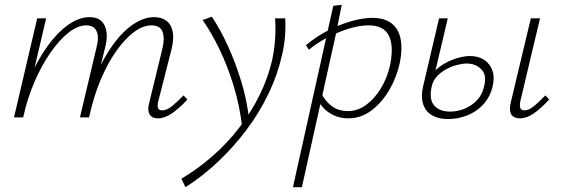

<svg xmlns="http://www.w3.org/2000/svg" viewBox="-20 -486 2322 795"><path d="M635 4Q618 4 608 -3Q598 -10 595 -24.5Q592 -39 598 -61L652 -283Q663 -325 653.5 -353Q644 -381 607 -381Q572 -381 535 -353.5Q498 -326 462 -275.5Q426 -225 396.5 -155Q367 -85 349 0H321Q343 -97 377 -174Q411 -251 450.5 -304.5Q490 -358 533.5 -386.5Q577 -415 618 -415Q649 -415 669 -400Q689 -385 695 -355.5Q701 -326 690 -281L636 -69Q631 -51 634 -40Q637 -29 651 -29Q671 -29 692.5 -46.5Q714 -64 740 -91L756 -74Q723 -38 692.5 -17Q662 4 635 4ZM38 0 134 -410H171L75 0ZM50 0Q70 -86 102.5 -161.5Q135 -237 176 -294Q217 -351 262 -383Q307 -415 351 -415Q397 -415 413.5 -379.5Q430 -344 415 -288L344 0H311L379 -287Q391 -330 380.5 -355.5Q370 -381 337 -381Q302 -381 264 -351Q226 -321 189 -268Q152 -215 122.5 -146.5Q93 -78 76 0Z M748 289 731 254Q800 213 861 159.5Q922 106 971.5 41.5Q1021 -23 1055.5 -93.5Q1090 -164 1107 -238Q1116 -280 1119 -323Q1122 -366 1119 -410H1161Q1163 -372 1160 -334.5Q1157 -297 1148 -259Q1130 -178 1092.5 -99.5Q1055 -21 1001.5 50.5Q948 122 883.5 183Q819 244 748 289ZM983 42Q973 -46 948 -128.5Q923 -211 889 -281.5Q855 -352 819 -403L857 -417Q892 -365 924 -295Q956 -225 980 -145.5Q1004 -66 1012 15Z M1193 289 1360 -462 1395 -466 1372 -350 1230 289ZM1422 4Q1390 4 1363.5 -8Q1337 -20 1318.5 -40Q1300 -60 1291 -86L1309 -103Q1324 -70 1352 -48Q1380 -26 1421 -26Q1460 -26 1495 -51Q1530 -76 1557 -120Q1584 -164 1596 -220Q1611 -298 1589.5 -339.5Q1568 -381 1506 -381Q1482 -381 1452 -374.5Q1422 -368 1389 -355Q1356 -342 1322.5 -323.5Q1289 -305 1259 -280L1247 -299Q1291 -336 1340.5 -361Q1390 -386 1437 -399Q1484 -412 1521 -412Q1572 -412 1601 -389.5Q1630 -367 1638.5 -326Q1647 -285 1636 -228Q1623 -167 1592.5 -114.5Q1562 -62 1518.5 -29Q1475 4 1422 4Z M1835 7Q1796 7 1769 -8.5Q1742 -24 1732 -55Q1722 -86 1732 -129L1798 -410H1834L1767 -126Q1756 -74 1778 -49Q1800 -24 1844 -24Q1875 -24 1904 -36Q1933 -48 1955 -71Q1977 -94 1984 -127Q1997 -174 1973.5 -198.5Q1950 -223 1912 -223Q1895 -223 1872 -217Q1849 -211 1827 -199Q1805 -187 1788.5 -169Q1772 -151 1767 -126H1742Q1751 -159 1772 -183Q1793 -207 1820 -222.5Q1847 -238 1875.5 -246Q1904 -254 1926 -254Q1961 -254 1985 -238Q2009 -222 2019 -193.5Q2029 -165 2019 -125Q2008 -82 1979.5 -52Q1951 -22 1913 -7.5Q1875 7 1835 7ZM2133 4Q2117 4 2106 -3Q2095 -10 2092.5 -25Q2090 -40 2095 -62L2178 -410H2216L2135 -69Q2131 -51 2134 -40Q2137 -29 2152 -29Q2170 -29 2191 -46.5Q2212 -64 2238 -91L2254 -74Q2221 -38 2191 -17Q2161 4 2133 4Z"/></svg>

Font: Ysabeau Infant ExtraLight
Style: Italic
Weight: 250
Italic angle: -12°
Designer: Christian Thalmann (Catharsis Fonts)
Version: Version 2.001;gftools[0.9.30]; featfreeze: ss01,ss02,lnum